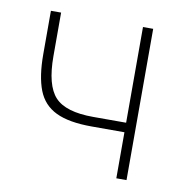

<svg xmlns="http://www.w3.org/2000/svg" viewBox="-60 -518 556 575"><g transform="rotate(10 218.0 -230.0)"><path d="M81 -460V-328Q81 -239 113.5 -204Q146 -169 230 -169H330V-460H361V0H330V-140H230Q161 -140 121.5 -159Q82 -178 66 -219.5Q50 -261 50 -328V-460Z"/></g></svg>

Font: Jost* Thin
Style: Regular
Weight: 200
Version: Version 3.7